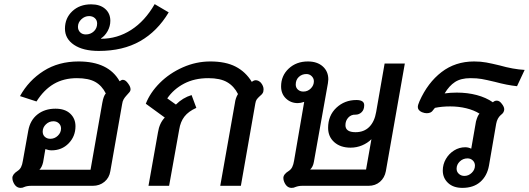

<svg xmlns="http://www.w3.org/2000/svg" viewBox="-20 -901 2564 931"><path d="M80 10Q56 10 44 -19Q40 -28 40 -38Q40 -56 65 -72Q76 -79 82 -90.5Q88 -102 91 -122L117 -267Q126 -318 161.5 -346Q197 -374 249 -374Q295 -374 320.5 -350Q346 -326 346 -289Q346 -240 313 -206Q280 -172 230 -172Q216 -172 200 -178L189 -114Q183 -89 171 -78H419L476 -402Q482 -436 493 -448Q474 -486 441.5 -504Q409 -522 353 -522Q289 -522 241 -494Q193 -466 157 -409L77 -435Q119 -511 191.5 -557Q264 -603 361 -603Q506 -603 560 -507Q569 -514 576 -514Q589 -514 602 -495Q613 -480 613 -468Q613 -459 605 -451Q601 -446 593 -437.5Q585 -429 579.5 -419.5Q574 -410 572 -395L515 -71Q510 -39 486.5 -19.5Q463 0 430 0H131Q111 0 97 6Q90 10 80 10ZM276 -278Q276 -293 265.5 -303Q255 -313 239 -313Q218 -313 202.5 -298Q187 -283 187 -263Q187 -247 197.5 -237.5Q208 -228 224 -228Q245 -228 260.5 -243Q276 -258 276 -278Z M295 -762Q295 -813 330.5 -846.5Q366 -880 422 -880Q465 -880 490 -858Q515 -836 515 -800Q515 -774 502 -750.5Q489 -727 470 -715V-713Q549 -713 616 -756Q683 -799 730 -881L798 -841Q743 -749 659.5 -701.5Q576 -654 459 -654Q383 -654 339 -683.5Q295 -713 295 -762ZM451 -787Q451 -803 440 -813Q429 -823 412 -823Q391 -823 374.5 -807.5Q358 -792 358 -771Q358 -755 368.5 -744.5Q379 -734 396 -734Q419 -734 435 -749Q451 -764 451 -787Z M746 -259Q753 -304 779 -331L687 -398Q708 -452 755 -499Q802 -546 866.5 -574.5Q931 -603 1000 -603Q1074 -603 1122.5 -578Q1171 -553 1201 -504Q1211 -512 1220 -512Q1233 -512 1245 -500Q1258 -484 1258 -468Q1258 -456 1253.5 -449Q1249 -442 1240 -435Q1230 -426 1225 -419Q1220 -412 1218 -399L1148 0H1048L1119 -401Q1122 -426 1134 -445Q1115 -483 1081.5 -502.5Q1048 -522 990 -522Q923 -522 872.5 -495.5Q822 -469 791 -424L833 -394Q866 -427 909 -440L932 -378Q894 -361 874.5 -336Q855 -311 849 -273L800 0H700Z M1394 10Q1370 10 1358 -19Q1354 -28 1354 -38Q1354 -56 1380 -72Q1391 -79 1397 -91Q1403 -103 1406 -122L1455 -407Q1437 -401 1424 -401Q1390 -401 1366.5 -423.5Q1343 -446 1343 -482Q1343 -534 1380 -568.5Q1417 -603 1473 -603Q1518 -603 1545 -579Q1572 -555 1572 -516Q1572 -511 1570 -497L1502 -116Q1498 -92 1484 -79H1755L1781 -226Q1762 -207 1735.5 -196Q1709 -185 1680 -185Q1631 -185 1601 -211.5Q1571 -238 1571 -281Q1571 -341 1611 -378.5Q1651 -416 1708 -416Q1746 -416 1746 -391Q1746 -369 1733.5 -357Q1721 -345 1704 -345Q1683 -346 1669 -331Q1655 -316 1655 -294Q1655 -260 1704 -260Q1745 -260 1770.5 -285.5Q1796 -311 1804 -358L1845 -593H1943L1851 -71Q1845 -39 1822.5 -19.5Q1800 0 1767 0H1445Q1428 0 1412 6Q1405 10 1394 10ZM1502 -507Q1502 -521 1491.5 -531.5Q1481 -542 1466 -542Q1444 -542 1429 -528Q1414 -514 1414 -491Q1414 -476 1424.5 -466.5Q1435 -457 1451 -457Q1472 -457 1487 -472Q1502 -487 1502 -507Z M2127 -74Q2127 -104 2142 -130Q2157 -156 2182 -171.5Q2207 -187 2236 -187Q2251 -187 2265 -180L2288 -312Q2296 -341 2305 -350Q2278 -367 2241 -376Q2204 -385 2163 -385Q2123 -385 2089 -378L2080 -367Q2071 -352 2049 -352Q2039 -352 2026 -357Q2006 -366 2006 -382Q2006 -392 2014 -410Q2054 -500 2121 -551.5Q2188 -603 2279 -603Q2311 -603 2338 -598Q2365 -593 2402 -584Q2469 -565 2524 -562L2487 -483Q2439 -488 2380 -504Q2338 -514 2315.5 -518Q2293 -522 2261 -522Q2215 -522 2186.5 -503.5Q2158 -485 2136 -448Q2163 -452 2195 -452Q2247 -452 2292 -440Q2337 -428 2370 -405Q2378 -413 2389 -413Q2402 -413 2413 -398Q2425 -383 2425 -371Q2425 -355 2408 -343Q2391 -328 2386 -301L2351 -98Q2342 -48 2309 -19Q2276 10 2222 10Q2178 10 2152.5 -14Q2127 -38 2127 -74ZM2283 -98Q2283 -113 2272.5 -123Q2262 -133 2247 -133Q2225 -133 2209.5 -118Q2194 -103 2194 -83Q2194 -68 2205 -58Q2216 -48 2232 -48Q2252 -48 2267.5 -63Q2283 -78 2283 -98Z"/></svg>

Font: Niramit Medium
Style: Italic
Weight: 500
Italic angle: -10°
Designer: Katatrad Aksorn Co.,Ltd.
Foundry: Cadson Demak Co.,Ltd.
Version: Version 1.000; ttfautohint (v1.6)